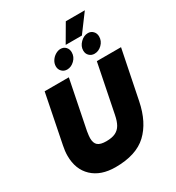

<svg xmlns="http://www.w3.org/2000/svg" viewBox="-244 -1195 1238 1354"><g transform="rotate(-30 375.0 -518.5)"><path d="M504 -1052H659L552 -908H420ZM284 -811Q284 -835 297.5 -856Q311 -877 332 -889.5Q353 -902 373 -902Q399 -902 415 -885Q431 -868 431 -842Q431 -805 403.5 -778.5Q376 -752 343 -752Q318 -752 301 -769Q284 -786 284 -811ZM507 -811Q507 -846 535 -874Q563 -902 597 -902Q621 -902 637.5 -885Q654 -868 654 -842Q654 -805 627 -778.5Q600 -752 566 -752Q541 -752 524 -768.5Q507 -785 507 -811ZM40 -224Q40 -262 49 -304L128 -699H325L246 -306Q240 -269 240 -252Q240 -211 261 -193.5Q282 -176 329 -176Q376 -176 404.5 -190Q433 -204 449 -232Q465 -260 474 -306L553 -699H750L670 -304Q639 -150 551 -67.5Q463 15 295 15Q176 15 108 -49Q40 -113 40 -224Z"/></g></svg>

Font: Readiness ExtraBold
Style: Italic
Weight: 800
Italic angle: -12°
Designer: Katatrad Team
Foundry: CadsonDemak
Version: Version 1.00;January 16, 2020;FontCreator 12.0.0.2550 64-bit